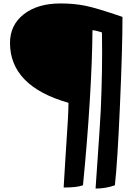

<svg xmlns="http://www.w3.org/2000/svg" viewBox="-20 -778 789 1113"><path d="M690 -680Q690 -503 675.5 -169.5Q661 164 646 296Q618 306 590.5 310.5Q563 315 534 315Q536 281 547 126.5Q558 -28 564 -137Q569 -251 571 -363Q573 -475 571 -590Q555 -595 541.5 -598.5Q528 -602 516 -603Q515 -433 500.5 -194.5Q486 44 461 296Q441 303 414.5 306Q388 309 349 309Q350 291 352 259Q354 227 359 144Q370 -16 373.5 -83.5Q377 -151 377 -182Q208 -230 123 -317Q38 -404 38 -529Q38 -633 118 -695.5Q198 -758 331 -758Q409 -758 475.5 -744.5Q542 -731 690 -680Z"/></svg>

Font: Atma
Style: Bold
Weight: 700
Designer: Gregori Vincens, Jeremie Hornus, Riccardo Olocco, Yoann Minet.
Foundry: black foundry
Version: Version 1.102;PS 1.100;hotconv 1.0.86;makeotf.lib2.5.63406